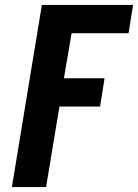

<svg xmlns="http://www.w3.org/2000/svg" viewBox="-20 -755 557 775"><path d="M28 0 149 -735H517L499 -621H269L238 -439H402L384 -325H220L166 0Z"/></svg>

Font: Iosevka Heavy
Style: Italic
Weight: 900
Italic angle: -9°
Monospace: yes
Designer: Belleve Invis
Foundry: Belleve Invis
Version: Version 32.5.0; ttfautohint (v1.8.4)